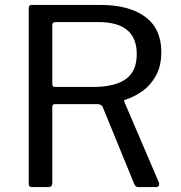

<svg xmlns="http://www.w3.org/2000/svg" viewBox="-20 -762 736 782"><path d="M627 -19Q630 -12 626.5 -6Q623 0 616 0H543Q532 0 527 -12L398 -327Q393 -338 374 -338H205Q198 -338 195.5 -335Q193 -332 193 -327V-16Q193 0 176 0H111Q103 0 100 -3.5Q97 -7 97 -13V-728Q97 -742 109 -742H388Q506 -742 571.5 -693.5Q637 -645 637 -550Q637 -493 615 -453.5Q593 -414 559.5 -390.5Q526 -367 491 -356Q483 -355 487 -346L627 -19ZM360 -408Q448 -408 492.5 -440Q537 -472 537 -541Q537 -608 497.5 -640Q458 -672 383 -672H207Q193 -672 193 -661V-421Q193 -408 202 -408H360Z"/></svg>

Font: Libre Franklin Thin
Style: Regular
Weight: 400
Version: Version 3.000